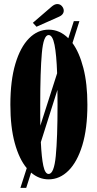

<svg xmlns="http://www.w3.org/2000/svg" viewBox="-20 -854 470 926"><path d="M78.5 52 109 -43Q72.5 -86.5 51.2 -164Q30 -241.5 30 -349Q30 -465 54 -545.8Q78 -626.5 119.8 -668.8Q161.5 -711 214.5 -711Q268 -711 309.5 -669.5L336 -752H363L329.5 -646.5Q362.5 -601.5 382 -526.2Q401.5 -451 401.5 -349Q401.5 -233.5 377 -153.2Q352.5 -73 310.2 -31Q268 11 214.5 11Q168 11 130 -21.5L106.5 52ZM174 -349Q174 -321.5 174 -296.2Q174 -271 174.5 -248L255.5 -500.5Q252.5 -590 243 -637.5Q233.5 -685 214.5 -685Q189.5 -685 181.8 -597.5Q174 -510 174 -349ZM214.5 -15Q240.5 -15 249 -101.5Q257.5 -188 257.5 -349Q257.5 -388 257 -420.5L177 -168.5Q180.5 -93.5 189 -54.2Q197.5 -15 214.5 -15ZM156 -725 138.5 -744 229 -822Q243.5 -834.5 256.5 -834.5Q274 -834.5 283.5 -817.5Q287.5 -810.5 287.5 -803Q287.5 -782 260.5 -771.5Z"/></svg>

Font: Imbue 50pt ExtraBold
Style: Regular
Weight: 800
Designer: Tyler Finck
Foundry: Etcetera Type Company
Version: Version 1.102; ttfautohint (v1.8.3)